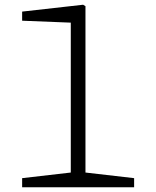

<svg xmlns="http://www.w3.org/2000/svg" viewBox="-20 -791 660 811"><path d="M73.5 -38.5 294.5 -64 279 -32V-721.5L301 -694.5L73.5 -703.5V-742L331 -771L341 -765V-32L325.5 -64L546.5 -38.5V0H73.5Z"/></svg>

Font: Monaspace Xenon Var
Style: Regular
Weight: 400
Designer: Riley Cran and the Lettermatic Team
Version: Version 1.000 (Monaspace Xenon Var)